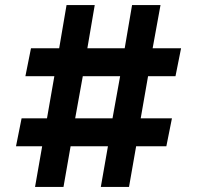

<svg xmlns="http://www.w3.org/2000/svg" viewBox="-20 -736 775 756"><path d="M671 -436H563L534 -270H657L635 -160H516L488 0H377L405 -160H258L230 0H118L146 -160H43L65 -270H165L194 -436H80L102 -546H213L242 -716H353L324 -546H471L500 -716H612L581 -546H693ZM453 -436H306L276 -270H423Z"/></svg>

Font: Myanmar Khyay
Style: Regular
Weight: 400
Designer: Danh Hong
Foundry: Google Inc.
Version: Version 1.10 March 4, 2015